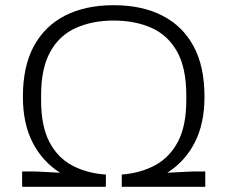

<svg xmlns="http://www.w3.org/2000/svg" viewBox="-20 -718 874 738"><path d="M65 0V-59H106Q116 -59 134.5 -58Q153 -57 173.5 -56Q194 -55 211 -54Q143 -97 105.5 -170Q68 -243 68 -346Q68 -463 110 -540.5Q152 -618 230 -658Q308 -698 417 -698Q526 -698 604 -658Q682 -618 724 -540.5Q766 -463 766 -346Q766 -243 728.5 -170Q691 -97 623 -54Q641 -55 662 -56Q683 -57 702 -58Q721 -59 728 -59H769V0H448V-47Q522 -53 577.5 -83.5Q633 -114 664.5 -174.5Q696 -235 696 -332V-352Q696 -457 660.5 -520Q625 -583 562 -611Q499 -639 417 -639Q336 -639 272.5 -611Q209 -583 173.5 -519.5Q138 -456 138 -352V-332Q138 -235 169 -174Q200 -113 256.5 -82.5Q313 -52 387 -47V0Z"/></svg>

Font: Archivo SemiExpanded ExtraLight
Style: Regular
Weight: 250
Width: 6
Designer: Hector Gatti
Foundry: Omnibus-Type
Version: Version 2.001